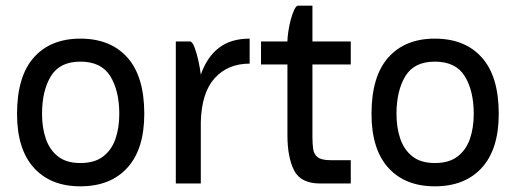

<svg xmlns="http://www.w3.org/2000/svg" viewBox="-20 -646 1815 676"><path d="M40 -245Q40 -377 99 -443.5Q158 -510 263 -510Q369 -510 428.5 -443.5Q488 -377 488 -245Q488 -121 428.5 -55.5Q369 10 263 10Q158 10 99 -55.5Q40 -121 40 -245ZM263 -72Q313 -72 343 -95Q373 -118 386.5 -157Q400 -196 400 -245Q400 -326 368.5 -377.5Q337 -429 263 -429Q190 -429 159 -377.5Q128 -326 128 -245Q128 -196 141.5 -157Q155 -118 184.5 -95Q214 -72 263 -72Z M599 0V-500H649Q657 -500 665 -479Q673 -458 679 -430Q685 -402 687 -383Q708 -444 750 -477Q792 -510 859 -510V-422Q783 -422 736.5 -371.5Q690 -321 687 -217V0Z M899 -500H992V-501Q992 -513 995 -534Q998 -555 1003.5 -576Q1009 -597 1016 -611.5Q1023 -626 1029 -626H1080V-500H1215V-419H1080V-164Q1080 -141 1082.5 -122Q1085 -103 1098.5 -92.5Q1112 -82 1144 -82H1215V0H1107Q1039 0 1015.5 -46Q992 -92 992 -170V-419H899Z M1288 -245Q1288 -377 1347 -443.5Q1406 -510 1511 -510Q1617 -510 1676.5 -443.5Q1736 -377 1736 -245Q1736 -121 1676.5 -55.5Q1617 10 1511 10Q1406 10 1347 -55.5Q1288 -121 1288 -245ZM1511 -72Q1561 -72 1591 -95Q1621 -118 1634.5 -157Q1648 -196 1648 -245Q1648 -326 1616.5 -377.5Q1585 -429 1511 -429Q1438 -429 1407 -377.5Q1376 -326 1376 -245Q1376 -196 1389.5 -157Q1403 -118 1432.5 -95Q1462 -72 1511 -72Z"/></svg>

Font: Haskoy Medium
Style: Regular
Weight: 500
Designer: Ertekin Erdin
Foundry: Ertekin Erdin
Version: Version 1.500; ttfautohint (v1.8.3)